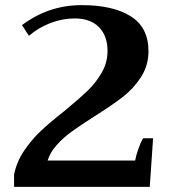

<svg xmlns="http://www.w3.org/2000/svg" viewBox="-20 -730 671 750"><path d="M35 -48Q45 -98 74 -141Q103 -184 139 -218Q175 -252 231 -296Q288 -343 321.5 -375Q355 -407 377.5 -446.5Q400 -486 400 -531Q400 -590 366.5 -624Q333 -658 272 -658Q224 -658 177 -640Q130 -622 93 -590L66 -632Q170 -710 299 -710Q421 -710 490.5 -666.5Q560 -623 560 -530Q560 -474 530.5 -428.5Q501 -383 458 -350Q415 -317 345 -273Q289 -237 258 -214.5Q227 -192 201.5 -163.5Q176 -135 166 -103H508Q511 -121 520 -147Q529 -173 539 -190H578L565 0H35Z"/></svg>

Font: Trirong
Style: Bold
Weight: 700
Designer: Katatrad Team
Foundry: CadsonDemak
Version: Version 1.001